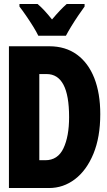

<svg xmlns="http://www.w3.org/2000/svg" viewBox="-20 -947 540 967"><path d="M25 0V-714H228Q310 -714 367.5 -672Q425 -630 455 -553.5Q485 -477 485 -372Q485 -256 450.5 -172.5Q416 -89 357.5 -44.5Q299 0 227 0ZM208 -140Q271 -140 299.5 -200Q328 -260 328 -357Q328 -467 299.5 -520.5Q271 -574 215 -574H178V-140ZM173 -767Q164 -786 147 -813.5Q130 -841 111 -868.5Q92 -896 78 -914V-927H169Q186 -913 204 -893.5Q222 -874 242 -849Q264 -875 281.5 -893.5Q299 -912 316 -927H406V-914Q392 -895 374 -868.5Q356 -842 339.5 -815Q323 -788 312 -767Z"/></svg>

Font: Noto Sans Mono ExtraCondensed Black
Style: Regular
Weight: 900
Width: 2
Designer: Monotype Design Team
Foundry: Monotype Imaging Inc.
Version: Version 2.014